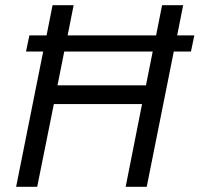

<svg xmlns="http://www.w3.org/2000/svg" viewBox="-20 -718 767 738"><path d="M463 0H544L648 -520H714L727 -582H661L684 -698H603L580 -582H240L263 -698H182L159 -582H93L80 -520H146L42 0H123L187 -318H526ZM201 -390 227 -520H567L541 -390Z"/></svg>

Font: LVC Sans
Style: Italic
Weight: 400
Italic angle: -11.31°
Designer: Mike Abbink, Paul van der Laan, Pieter van Rosmalen
Foundry: Bold Monday
Version: Version 3.0